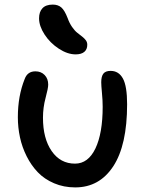

<svg xmlns="http://www.w3.org/2000/svg" viewBox="-20 -837 637 840"><path d="M311 -599.1Q275.4 -599.1 237.3 -624Q199.2 -648.9 175 -686Q150.9 -723.1 150.9 -756.8Q150.9 -785.2 165.8 -801Q180.7 -816.9 210.9 -816.9Q233.9 -816.9 248.3 -804.4Q262.7 -792 275.9 -757.8Q283.7 -735.8 295.4 -719Q307.1 -702.1 318.4 -693.4Q329.6 -684.6 339.6 -676.8Q349.6 -668.9 355.7 -660.6Q361.8 -652.3 361.8 -641.1Q361.8 -621.1 348.9 -610.1Q335.9 -599.1 311 -599.1ZM309.1 -17.1Q258.8 -17.1 216.6 -35.2Q174.3 -53.2 145.5 -83.3Q116.7 -113.3 96.7 -153.1Q76.7 -192.9 67.4 -236.1Q58.1 -279.3 58.1 -324.2Q58.1 -417 87.9 -491.2Q100.1 -524.9 134.8 -524.9Q159.7 -524.9 175.3 -508.8Q190.9 -492.7 190.9 -466.8Q190.9 -451.2 179.4 -408.7Q168 -366.2 168 -321.8Q168 -231 206.1 -176Q244.1 -121.1 308.1 -121.1Q365.7 -121.1 397.5 -187.5Q429.2 -253.9 429.2 -370.1Q429.2 -398.4 426 -430.9Q422.9 -463.4 422.9 -477.1Q422.9 -502.4 432.1 -514.6Q441.4 -526.9 463.9 -526.9Q499.5 -526.9 517.8 -493.4Q536.1 -460 536.1 -380.9Q536.1 -202.1 475.6 -109.6Q415 -17.1 309.1 -17.1Z"/></svg>

Font: Shantell Sans Bouncy
Style: Regular
Weight: 500
Designer: Stephen Nixon, Anya Danilova, Shantell Martin
Foundry: Arrow Type
Version: Version 1.006;[9816181b4]